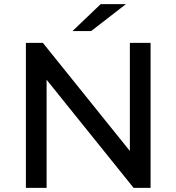

<svg xmlns="http://www.w3.org/2000/svg" viewBox="-20 -907 852 927"><path d="M588 -887H466L330 -757H420ZM607 -700V-178L187 -700H105V0H205V-522L625 0H707V-700Z"/></svg>

Font: AWKNG-Font Medium
Style: Regular
Weight: 500
Designer: Awakening Church
Foundry: Awakening Church
Version: Version 1.700;PS 001.700;hotconv 1.0.88;makeotf.lib2.5.64775